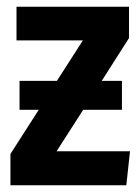

<svg xmlns="http://www.w3.org/2000/svg" viewBox="-20 -550 417 570"><path d="M366 -101 355 0H11V-93L95 -224H38V-310H149L226 -430H29V-530H363V-437L282 -310H342V-224H227L148 -101Z"/></svg>

Font: Fira Sans Compressed SemiBold
Style: Regular
Weight: 600
Width: 1
Designer: bBox Type GmbH & Carrois Corporate GbR & Edenspiekermann AG
Foundry: bBox Type GmbH & Carrois Corporate GbR & Edenspiekermann AG
Version: Version 4.301